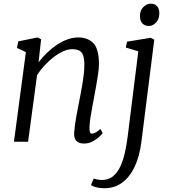

<svg xmlns="http://www.w3.org/2000/svg" viewBox="-20 -772 933 1046"><path d="M190 -432.5Q210.5 -459.5 235.8 -484Q261 -508.5 289.2 -527.5Q317.5 -546.5 347.2 -557.2Q377 -568 407 -568Q458.5 -568 488.8 -536.5Q519 -505 519 -424Q519 -400 514.5 -369Q510 -338 504.2 -306Q498.5 -274 493.5 -247Q489 -222 483.2 -192.2Q477.5 -162.5 473 -132.8Q468.5 -103 467.5 -78.5Q467 -62 469.8 -53Q472.5 -44 479 -44Q489 -44 500.8 -50Q512.5 -56 527 -69.5L539 -47Q536 -41.5 521.5 -27.5Q507 -13.5 485.2 -1.8Q463.5 10 437 10Q420 10 407.8 4Q395.5 -2 389.2 -14.8Q383 -27.5 384 -48.5Q385 -65.5 387.8 -87Q390.5 -108.5 394.8 -132Q399 -155.5 403.5 -178.8Q408 -202 412 -222.5Q416 -244 420.8 -268.5Q425.5 -293 429.8 -319Q434 -345 436.8 -370.2Q439.5 -395.5 439.5 -418Q439.5 -451.5 433 -470Q426.5 -488.5 412 -496.2Q397.5 -504 372.5 -504Q350.5 -504 325 -492.8Q299.5 -481.5 273.8 -462Q248 -442.5 224.2 -417Q200.5 -391.5 182 -363.5L133 0H56L121 -488L72.5 -511L79.5 -546.5L184.5 -568L204 -558ZM750.5 -1Q740.5 80.5 713.2 137.2Q686 194 644.5 223.8Q603 253.5 549 253.5Q525.5 253.5 505 248.5Q484.5 243.5 476 235.5L490.5 200.5Q497.5 203.5 510.5 206Q523.5 208.5 535.5 208.5Q570 208.5 594 189.8Q618 171 634 138Q650 105 659.8 62.2Q669.5 19.5 675.5 -28L733.5 -492.5L665.5 -513L672 -545L801 -566L820.5 -556ZM791.5 -630.5Q769 -630.5 755.8 -644.2Q742.5 -658 742.5 -685.5Q742.5 -715 760.8 -733.5Q779 -752 802.5 -752Q822.5 -752 835.2 -738.8Q848 -725.5 848 -700.5Q848 -668.5 830.2 -649.5Q812.5 -630.5 791.5 -630.5Z"/></svg>

Font: Merriweather 7pt Light
Style: Italic
Weight: 300
Italic angle: -7.8°
Designer: Eben Sorkin
Foundry: Eben Sorkin
Version: Version 2.200;gftools[0.9.31]